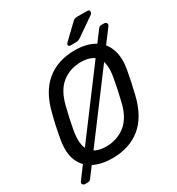

<svg xmlns="http://www.w3.org/2000/svg" viewBox="-219 -1026 1136 1229"><g transform="rotate(-30 349.0 -411.5)"><path d="M409 -750Q395 -750 395 -763Q396 -771 403 -777L499 -869Q509 -880 517 -884Q525 -888 540 -888H614Q630 -888 629 -872Q629 -862 621 -856L484 -761Q468 -750 449 -750ZM282 10Q202 10 144.5 -19.5Q87 -49 62 -110Q37 -171 54 -265Q62 -309 70.5 -349.5Q79 -390 91 -434Q124 -572 207 -641Q290 -710 417 -710Q497 -710 554 -679.5Q611 -649 636 -587.5Q661 -526 645 -434Q637 -390 628.5 -349.5Q620 -309 609 -265Q575 -125 491.5 -57.5Q408 10 282 10ZM286 -75Q365 -75 425 -121Q485 -167 510 -270Q521 -315 528.5 -350.5Q536 -386 544 -430Q563 -533 528.5 -579Q494 -625 413 -625Q333 -625 274 -579Q215 -533 190 -430Q179 -386 171 -350.5Q163 -315 155 -270Q137 -167 171 -121Q205 -75 286 -75ZM47 65Q36 65 30 56Q24 47 34 34L621 -750Q623 -754 629 -759.5Q635 -765 645 -765H667Q678 -765 684 -756Q690 -747 681 -735L93 50Q91 54 85 59.5Q79 65 68 65Z"/></g></svg>

Font: Lubike
Style: Italic
Weight: 400
Italic angle: -12°
Foundry: Honoka55
Version: Version 1.000;July 22, 2022;FontCreator 14.0.0.2862 64-bit